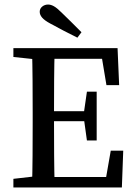

<svg xmlns="http://www.w3.org/2000/svg" viewBox="-20 -826 594 846"><path d="M39 0V-38L161 -52H171V0ZM121 0Q123 -69 123.5 -140.5Q124 -212 124 -285V-329Q124 -400 123.5 -471.5Q123 -543 121 -614H221Q219 -544 218.5 -472.5Q218 -401 218 -329V-295Q218 -216 218.5 -143.5Q219 -71 221 0ZM171 0V-46H475L443 -19L468 -162H523L517 0ZM171 -292V-336H378V-292ZM363 -207 349 -308V-325L363 -422H406V-207ZM39 -575V-614H171V-562H161ZM449 -451 425 -595 457 -567H171V-614H498L505 -451ZM339 -684 321 -660Q291 -675 261 -690.5Q231 -706 202 -722Q176 -736 165.5 -748.5Q155 -761 155 -774Q155 -788 166 -797Q177 -806 192 -806Q204 -806 217.5 -798.5Q231 -791 251 -771Q273 -750 295 -728Q317 -706 339 -684Z"/></svg>

Font: Lisu Bosa
Style: Regular
Weight: 400
Designer: David Morse, Annie Olsen, Victor Gaultney, Frank Grießhammer (Latin)
Foundry: SIL International
Version: Version 2.000